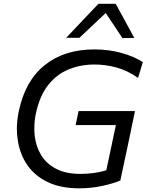

<svg xmlns="http://www.w3.org/2000/svg" viewBox="-20 -988 778 1018"><path d="M675 -300 672 -285Q664.5 -249 654.5 -202Q646.5 -162.5 637.5 -122.5Q628.5 -82 618 -31Q579.5 -14.5 521 -2Q462.5 10.5 400 10.5Q301 10.5 232 -23Q163 -56.5 123.8 -114.5Q84.5 -172.5 74 -246.5Q69.5 -275.5 69.5 -305.5Q69.5 -351.5 80 -400Q114 -560.5 217.8 -643.2Q321.5 -726 480 -726Q556 -726 623.5 -707.5Q691 -689 737.5 -658.5L712 -575Q653.5 -615.5 595.2 -630.8Q537 -646 482.5 -646Q405.5 -646 342 -619.2Q278.5 -592.5 234.2 -535.5Q190 -478.5 170.5 -387.5Q162 -346.5 162 -307.5Q162 -287.5 164 -268.5Q170.5 -210.5 198.5 -165Q226.5 -119.5 278 -92.8Q329.5 -66 406 -66Q441.5 -66 475.8 -70.5Q510 -75 543.5 -85Q550.5 -117.5 556.5 -145.5Q562.5 -173.5 568.5 -202Q578.5 -249 586 -285Q587.5 -292.5 594.5 -325H381L396.5 -399H695.5L688 -362Q682 -332.5 675 -300ZM629 -786Q607.5 -819 585.2 -852.2Q563 -885.5 540.5 -919Q505 -885.5 470.5 -853Q436 -820.5 401 -787.5H331Q374.5 -833.5 416.5 -878Q458.5 -922 502 -968H593.5Q618 -922.5 643 -877Q668 -831.5 692 -787Z"/></svg>

Font: Heraclito
Style: Italic
Weight: 400
Italic angle: -12°
Designer: Kostas Bartsokas (font) & Cristiano Sobral (main changes)
Foundry: Kostas Bartsokas (font) & Cristiano Sobral (main changes)
Version: Version 1.00;July 8, 2020;FontCreator 13.0.0.2655 64-bit